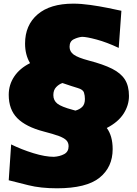

<svg xmlns="http://www.w3.org/2000/svg" viewBox="-20 -873 750 1051"><path d="M292 157.7Q202.1 157.7 135.5 140.9Q68.8 124 27.8 113.8L41 -82.5Q98.6 -54.2 163.1 -34.4Q227.5 -14.6 274.9 -14.6Q307.6 -16.6 331.5 -29.5Q355.5 -42.5 355.5 -72.3Q355.5 -92.3 343.3 -105Q331.1 -117.7 301.5 -128.7Q272 -139.6 218.8 -153.3Q121.6 -178.7 74.7 -226.1Q27.8 -273.4 27.8 -354Q27.8 -409.2 57.9 -454.1Q87.9 -499 144.5 -527.3Q117.2 -573.2 117.2 -634.3Q117.2 -735.4 185.8 -794.2Q254.4 -853 380.9 -853Q424.3 -853 474.4 -845.9Q524.4 -838.9 570.1 -829.6Q615.7 -820.3 644.5 -814L629.9 -610.8Q564.5 -641.6 509 -656.5Q453.6 -671.4 429.2 -671.4Q407.2 -669.4 384 -658.2Q360.8 -647 360.8 -616.7Q360.8 -590.8 383.3 -574.2Q405.8 -557.6 466.3 -541.5Q545.4 -521 593.8 -496.6Q642.1 -472.2 664.1 -437Q686 -401.9 686 -347.7Q686 -296.9 656.5 -250.7Q627 -204.6 564.5 -172.4Q596.7 -128.9 596.7 -56.6Q596.7 42 524.7 99.9Q452.6 157.7 292 157.7ZM321.8 -418.5Q302.7 -412.1 287.4 -396Q272 -379.9 272 -352.5Q272 -322.8 294.4 -305.4Q316.9 -288.1 377.4 -272Q381.3 -271 385.3 -269.8Q389.2 -268.6 392.6 -267.6Q416 -273.9 430.4 -288.3Q444.8 -302.7 444.8 -331.1Q444.8 -349.6 439.7 -366.2Q434.6 -382.8 405.8 -391.1Q392.1 -395 369.1 -402.6Q346.2 -410.2 321.8 -418.5Z"/></svg>

Font: Pinar-FD Black
Style: Regular
Weight: 900
Designer: Amin Abedi
Version: Version 3.000